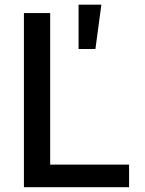

<svg xmlns="http://www.w3.org/2000/svg" viewBox="-20 -782 604 802"><path d="M79.9 0V-727.3H189.6V-94.5H519.2V0ZM308.2 -577.4V-762.4H403.4L378.6 -577.4Z"/></svg>

Font: Inter Zeller Medium
Style: Regular
Weight: 500
Designer: Rasmus Andersson; Joe Bland
Foundry: zeller
Version: Version 3.015;git-dec3a8cb1